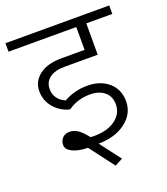

<svg xmlns="http://www.w3.org/2000/svg" viewBox="-149 -717 794 914"><g transform="rotate(-20 248.0 -259.5)"><path d="M212.9 -64.5Q225.6 -63.5 231.4 -63.5Q298.8 -63.5 339.4 -93.3Q379.9 -123 379.9 -170.9Q379.9 -210.4 352.5 -233.4Q325.2 -256.3 279.8 -256.3Q216.3 -256.3 168.9 -222.7H162.1Q118.2 -234.9 88.4 -270Q58.6 -305.2 58.6 -353.5Q58.6 -401.9 98.9 -433.1Q139.2 -464.4 211.4 -464.4H328.6V-580.1H-14.6V-623H511.2V-580.1H379.4V-421.4H212.4Q162.1 -421.4 135.3 -401.1Q108.4 -380.9 108.4 -344.2Q108.4 -319.3 122.3 -299.6Q136.2 -279.8 162.1 -269Q216.8 -299.8 282 -299.8Q347.2 -299.8 388.9 -263.9Q430.7 -228 430.7 -166.5Q430.7 -105 377.7 -64Q324.7 -22.9 238.8 -22L318.8 83L279.3 104L184.1 -21Q139.2 -21 108.4 -35.4Q77.6 -49.8 77.6 -72.3Q77.6 -94.7 91.3 -108.6Q105 -122.6 127 -122.6Q148.9 -122.6 168.7 -109.4Q188.5 -96.2 212.9 -64.5Z"/></g></svg>

Font: Yantramanav Light
Style: Regular
Weight: 300
Version: Version 1.001;PS 1.0;hotconv 1.0.72;makeotf.lib2.5.5900; ttf